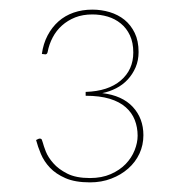

<svg xmlns="http://www.w3.org/2000/svg" viewBox="-20 -825 370 399"><path d="M172 -805Q190.5 -805 208 -799.8Q225.5 -794.5 238.8 -783.8Q252 -773 260 -756.5Q268 -740 268 -717Q268 -699.5 261.8 -685Q255.5 -670.5 245.2 -659.5Q235 -648.5 221.2 -641.5Q207.5 -634.5 192.5 -631.5Q234 -626.5 256 -602.8Q278 -579 278 -544Q278 -523.5 269.8 -505.8Q261.5 -488 246.5 -474.8Q231.5 -461.5 211.2 -453.8Q191 -446 167 -446Q136 -446 116 -454.8Q96 -463.5 83.8 -476.5Q71.5 -489.5 65 -505Q58.5 -520.5 55 -534L59 -536Q61 -537 62.5 -537Q66 -537 67 -534.5Q68 -532 69 -528.5Q70.5 -522.5 75.2 -510.2Q80 -498 90.8 -485.8Q101.5 -473.5 119.8 -464.2Q138 -455 167 -455Q191.5 -455 210.2 -463.2Q229 -471.5 241.2 -484.2Q253.5 -497 259.8 -512.8Q266 -528.5 266 -543Q266 -560.5 260 -575.8Q254 -591 241.2 -602.2Q228.5 -613.5 207.8 -619.8Q187 -626 158 -626V-634Q205 -635.5 231 -657.8Q257 -680 257 -716Q257 -736.5 250 -751.5Q243 -766.5 231 -776.2Q219 -786 203.8 -790.5Q188.5 -795 172 -795Q152 -795 136.2 -788.8Q120.5 -782.5 108.8 -772Q97 -761.5 89.5 -747.2Q82 -733 79 -717Q78 -712 74 -712Q72.5 -712.5 71 -712.5Q68 -712.5 67 -713Q70 -734.5 79 -751.5Q88 -768.5 101.5 -780.5Q115 -792.5 133 -798.8Q151 -805 172 -805Z"/></svg>

Font: Lato TR Hairline
Style: Regular
Weight: 250
Designer: Lukasz Dziedzic
Foundry: Lukasz Dziedzic
Version: Version 1.104 2013